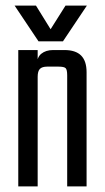

<svg xmlns="http://www.w3.org/2000/svg" viewBox="-20 -663 373 683"><path d="M114 0H45V-485H114V-433V-426ZM288 0H219V-395Q219 -415 213.5 -420.5Q208 -426 188 -426H148Q130 -426 122 -418Q114 -410 114 -390V-356H110V-424Q110 -458 126.5 -471.5Q143 -485 169 -485H209Q249 -485 268.5 -465.5Q288 -446 288 -406ZM117 -516 32 -643H108L160 -559L213 -643H289L204 -516Z"/></svg>

Font: Teko Variable Light
Style: Regular
Weight: 300
Designer: Manushi Parikh, Jonny Pinhorn
Foundry: Indian Type Foundry
Version: Version 3.000